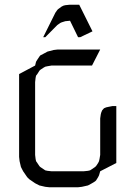

<svg xmlns="http://www.w3.org/2000/svg" viewBox="-20 -794 583 814"><path d="M61 -128.9V-480L128.9 -516.1L132.8 -532.2L138.2 -541L147 -554.2L150.9 -559.1L164.1 -565.9L181.2 -575.2L207 -582L224.1 -584H404.8L370.1 -516.1H198.2L181.2 -513.2L171.9 -511.2L164.1 -506.8L150.9 -498L147 -494.1L138.2 -480L132.8 -473.1L130.9 -463.9L128.9 -445.8V-137.2L130.9 -120.1L132.8 -110.8L138.2 -103L147 -89.8L150.9 -85.9L164.1 -77.1L171.9 -71.8L181.2 -69.8L198.2 -67.9H335L353 -69.8L361.8 -71.8L370.1 -77.1L382.8 -85.9L387.2 -89.8L396 -103L399.9 -110.8L401.9 -120.1L404.8 -137.2V-292L407.2 -309.1L409.2 -316.9L413.1 -326.2L420.9 -335L430.2 -338.9L439 -340.8L456.1 -344.2H473.1V-103L404.8 -67.9L399.9 -50.8L396 -43L387.2 -28.8L382.8 -24.9L370.1 -17.1L353 -7.8L327.1 -2L310.1 0H189.9L171.9 -2L147 -7.8L128.9 -17.1L104 -34.2L95.2 -43L78.1 -67.9L68.8 -85.9L63 -110.8ZM163.1 -636.2 214.8 -740.2 223.1 -752 227.1 -755.9 241.2 -766.1 249 -770 256.8 -772 274.9 -773.9H315.9L372.1 -661.1L319.8 -636.2H311L276.9 -706.1L256.8 -704.1L241.2 -699.2L235.8 -696.8L223.1 -688L171.9 -636.2Z"/></svg>

Font: Petahja
Style: Regular
Weight: 400
Designer: T. Christopher White
Version: Version 1.1